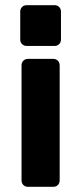

<svg xmlns="http://www.w3.org/2000/svg" viewBox="-20 -538 312 740"><path d="M185 -311Q196 -311 203 -304Q210 -297 210 -286V157Q210 168 203 175Q196 182 185 182H88Q77 182 70 175Q63 168 63 157V-286Q63 -297 70 -304Q77 -311 88 -311ZM191 -518Q201 -518 208 -511Q215 -504 215 -493V-386Q215 -375 208 -368Q201 -361 191 -361H83Q72 -361 65 -368Q58 -375 58 -386V-493Q58 -504 65 -511Q72 -518 83 -518Z"/></svg>

Font: Rubik Light SemiBold
Style: Regular
Weight: 600
Version: Version 2.300;gftools[0.9.30]